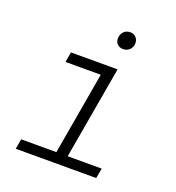

<svg xmlns="http://www.w3.org/2000/svg" viewBox="-131 -822 848 927"><g transform="rotate(20 293.5 -359.0)"><path d="M145 -528.3H384.3L301.3 -51.8H476.1L466.8 0H53.2L62.5 -51.8H243.2L316.9 -476.1H135.7ZM334.5 -671.9Q335.4 -691.4 347.7 -704.3Q359.9 -717.3 379.9 -717.8Q399.4 -718.3 411.1 -705.6Q422.9 -692.9 421.9 -673.8Q420.9 -654.8 408.2 -642.3Q395.5 -629.9 376.5 -629.4Q356.9 -628.9 345.2 -640.9Q333.5 -652.8 334.5 -671.9Z"/></g></svg>

Font: TypoPRO Roboto Mono
Style: Italic
Weight: 300
Designer: Google
Version: Version 2.000986; 2015; ttfautohint (v1.3)